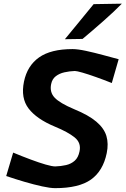

<svg xmlns="http://www.w3.org/2000/svg" viewBox="-20 -988 668 1021"><path d="M273.5 12.5Q247 12.5 203.8 3Q160.5 -6.5 110.2 -21.2Q60 -36 13 -52L50 -176.5Q98 -156.5 143 -139.8Q188 -123 222.5 -113Q257 -103 274 -103Q304.5 -104 331.5 -110.2Q358.5 -116.5 377.5 -133.5Q396.5 -150.5 403 -183.5Q412.5 -228.5 377 -257.2Q341.5 -286 271 -315Q175 -355 132.2 -410.8Q89.5 -466.5 107.5 -554Q125 -638.5 187.8 -682.8Q250.5 -727 366 -727Q393 -727 437.2 -717.5Q481.5 -708 528.5 -695.2Q575.5 -682.5 611 -673L574.5 -546.5Q532 -563.5 490.5 -578.2Q449 -593 418.5 -601.8Q388 -610.5 378 -610.5Q349.5 -609.5 322.8 -603.5Q296 -597.5 276.8 -582.8Q257.5 -568 252 -541Q243 -498 270.5 -468.8Q298 -439.5 374 -407.5Q451 -376 492.2 -341Q533.5 -306 545.8 -265Q558 -224 547.5 -173.5Q528 -79 463.8 -33.2Q399.5 12.5 273.5 12.5ZM325 -779.5Q364.5 -827 402 -873.2Q439.5 -919.5 478 -966L628 -968.5Q588 -927.5 530.5 -876.8Q473 -826 419 -781Z"/></svg>

Font: Commissioner Loud SemiBold
Style: Italic
Weight: 600
Italic angle: -12°
Designer: Kostas Bartsokas
Foundry: Kostas Bartsokas
Version: Version 1.000; ttfautohint (v1.8.3)